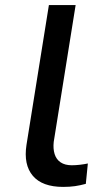

<svg xmlns="http://www.w3.org/2000/svg" viewBox="-20 -725 405 754"><path d="M228 9Q146 9 109 -34.5Q72 -78 84 -156L172 -705H277L191 -168Q188 -141 194.5 -120Q201 -99 218 -87.5Q235 -76 262 -76Q277 -76 294 -78Q311 -80 325 -83L317 -3Q295 3 274.5 6Q254 9 228 9Z"/></svg>

Font: Nunito Sans 7pt SemiExpanded Medium
Style: Italic
Weight: 500
Width: 6
Italic angle: -9°
Designer: Vernon Adams
Foundry: Vernon Adams
Version: Version 3.101;gftools[0.9.27]